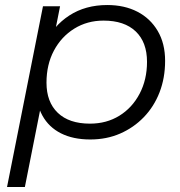

<svg xmlns="http://www.w3.org/2000/svg" viewBox="-20 -550 718 764"><path d="M339 5Q271 5 222.5 -19.5Q174 -44 148.5 -90.5Q123 -137 122 -203Q122 -300 157 -373.5Q192 -447 256 -488.5Q320 -530 407 -530Q475 -530 526.5 -503.5Q578 -477 607.5 -427Q637 -377 637 -308Q637 -240 615 -183Q593 -126 552.5 -84Q512 -42 458 -18.5Q404 5 339 5ZM8 194 151 -525H219L189 -374L160 -269L149 -159L79 194ZM338 -58Q404 -58 455 -89.5Q506 -121 535.5 -177Q565 -233 565 -304Q565 -382 520 -425Q475 -468 392 -468Q327 -468 275.5 -436Q224 -404 194.5 -348.5Q165 -293 165 -221Q165 -144 210 -101Q255 -58 338 -58Z"/></svg>

Font: MOST Montserrat
Style: Italic
Weight: 400
Italic angle: -11.3°
Designer: Julieta Ulanovsky
Foundry: Julieta Ulanovsky
Version: Version 8.000;March 11, 2024;FontCreator 15.0.0.2926 64-bit